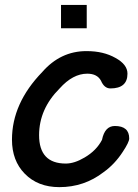

<svg xmlns="http://www.w3.org/2000/svg" viewBox="-20 -752 563 781"><path d="M332.8 -544.1Q401 -544.1 449.7 -516.4Q498.5 -489.7 498.5 -452.3Q498.5 -392.3 429.2 -392.3Q404.1 -392.3 390.8 -423.6Q375.4 -452.3 334.9 -452.3Q276.4 -452.3 222.6 -392.3Q139 -308.7 139 -202.1Q139 -86.7 247.7 -86.7Q282.6 -86.7 324.1 -111.3Q372.3 -139.5 394.9 -183.1Q406.2 -239.5 447.2 -239.5Q505.6 -239.5 505.6 -188.7Q505.6 -173.8 479 -133.8Q446.7 -84.1 401.5 -51.8Q322.6 9.2 221.5 9.2Q133.8 9.2 80.5 -45.6Q28.7 -98.5 28.7 -184.1Q28.7 -331.8 151.8 -459Q226.2 -544.1 331.3 -544.1ZM332.8 -636.9H228.2V-731.8H332.8Z"/></svg>

Font: Myanmar Handwriting
Style: Regular
Weight: 400
Designer: Khon Soe Zaw Thu
Foundry: PaOh Unicode khonsoezawthu@gmail.com and @hotmail.com
Version: Version 1.30 November 9, 2016